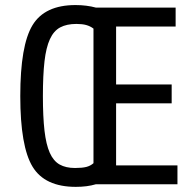

<svg xmlns="http://www.w3.org/2000/svg" viewBox="-20 -717 745 747"><path d="M273.7 -697.3Q154 -697.3 106.4 -618.8Q58.9 -540.3 58.9 -343.3Q58.9 -147.3 106.6 -68.6Q154.3 10 274.9 10Q297 10 316.4 7.5Q335.7 5 352.6 0H670.4V-73.4H431.7V-315H647.9V-388.4H431.7V-613.9H663.3V-687.3H353.7Q335.3 -692.3 315.4 -694.8Q295.6 -697.3 273.7 -697.3ZM271.9 -63.4Q236.1 -63.4 212.1 -76.9Q188 -90.4 173.6 -122.6Q159.3 -154.9 153.1 -208.7Q146.9 -262.6 146.9 -343Q146.9 -424.3 153.1 -478.3Q159.3 -532.3 174.2 -564.7Q189.1 -597.1 214.3 -610.5Q239.4 -623.9 277.6 -623.9Q299.9 -623.9 315.5 -619.6Q331.1 -615.3 343.7 -605.7V-82.1Q331.9 -71.6 315.7 -67.5Q299.6 -63.4 271.9 -63.4Z"/></svg>

Font: Secuela Black
Style: Regular
Weight: 900
Designer: Fernando Haro
Foundry: deFharo
Version: Version 1.704